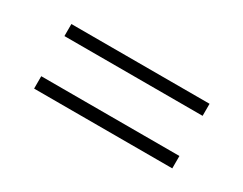

<svg xmlns="http://www.w3.org/2000/svg" viewBox="-39 -586 628 497"><g transform="rotate(30 275.5 -337.5)"><path d="M70 -278V-241H483V-278ZM70 -434V-398H483V-434Z"/></g></svg>

Font: SVN-Aleo
Style: Light
Weight: 300
Designer: Alessio Laiso
Version: Version 1.2.2